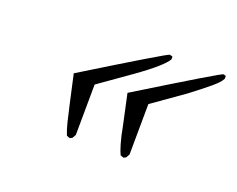

<svg xmlns="http://www.w3.org/2000/svg" viewBox="-58 -376 555 450"><g transform="rotate(20 220.0 -151.0)"><path d="M146 -19 138 -22Q133 -34 128.5 -52Q124 -70 119 -93L103 -165Q296 -284 300 -283L307 -281V-274Q302 -265 285 -250Q267 -234 236 -212L158 -157L157 -31L152 -22ZM280 -19 272 -22Q268 -30 263 -47Q258 -64 253 -91L237 -165Q430 -284 434 -283L440 -281V-274Q435 -264 417 -249Q399 -234 370 -212L292 -157L291 -31L286 -22Z"/></g></svg>

Font: Lovers Quarrel
Style: Regular
Weight: 400
Designer: Robert E. Leuschke
Foundry: Robert E. Leuschke
Version: Version 1.010; ttfautohint (v1.8.3)